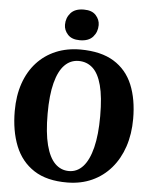

<svg xmlns="http://www.w3.org/2000/svg" viewBox="-64 -1034 863 1097"><g transform="rotate(5 368.0 -485.5)"><path d="M363.5 11Q246 12 172 -36Q98 -84 63.5 -170.2Q29 -256.5 29 -370.5Q29 -458 53.2 -528.5Q77.5 -599 123 -649Q168.5 -699 232 -725.8Q295.5 -752.5 374 -752.5Q491.5 -752 565 -706.8Q638.5 -661.5 672.8 -579Q707 -496.5 707 -384Q707 -296.5 682.8 -224.2Q658.5 -152 613.2 -99.5Q568 -47 504.8 -18.2Q441.5 10.5 363.5 11ZM367 -55Q414 -55 447.8 -92.2Q481.5 -129.5 499.8 -202.8Q518 -276 518 -383Q518 -493 500.2 -559.5Q482.5 -626 449 -656.2Q415.5 -686.5 368.5 -686.5Q321.5 -686.5 287.8 -652.2Q254 -618 235.8 -548Q217.5 -478 217.5 -371Q217.5 -261.5 235.5 -191.8Q253.5 -122 287 -88.5Q320.5 -55 367 -55ZM363 -805Q317.5 -805 294.8 -830Q272 -855 272 -886Q272 -925.5 296.8 -953.5Q321.5 -981.5 372 -981.5H373Q419 -981.5 441.5 -956.5Q464 -931.5 464 -900.5Q464 -861 439.2 -833Q414.5 -805 364 -805Z"/></g></svg>

Font: Merriweather Light 18pt Black
Style: Regular
Weight: 900
Version: Version 2.100